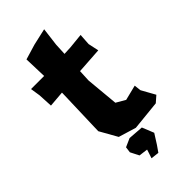

<svg xmlns="http://www.w3.org/2000/svg" viewBox="-255 -703 931 931"><g transform="rotate(-45 211.0 -237.5)"><path d="M137.7 41 133.8 71.3 156.2 115.2 202.1 121.1 196.3 139.6 187.5 166 229.5 170.9 252 138.7 284.2 87.9 259.8 27.3 181.6 21.5ZM261.7 -644.5 175.8 -625 97.7 -601.6 101.6 -484.4H11.7L19.5 -433.6L23.4 -359.4L105.5 -366.2V-359.4L97.7 -109.4L148.4 -19.5L238.3 7.8L390.6 -7.8L421.9 -35.2L382.8 -105.5L378.9 -140.6L300.8 -121.1L253.9 -148.4L238.3 -316.4L241.2 -377.9L257.8 -378.9L375 -386.7L363.3 -441.4L367.2 -500L289.1 -492.2L247.1 -490.2L250 -550.8Z"/></g></svg>

Font: MaokenAssortedSans-TC
Style: Regular
Weight: 500
Version: Version 0.83